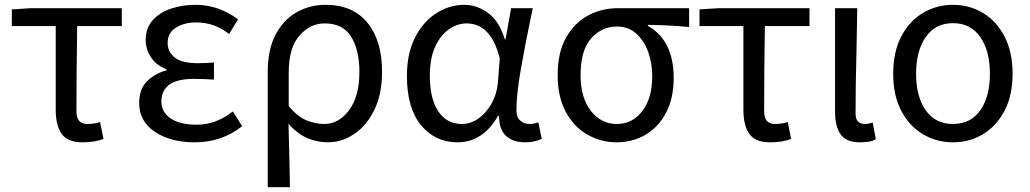

<svg xmlns="http://www.w3.org/2000/svg" viewBox="-20 -577 4269 796"><path d="M322 13Q261 13 236 -21.5Q211 -56 211 -122V-469H29V-538L107 -543H485V-469H300Q297 -281 297 -116Q297 -88 308.5 -75.5Q320 -63 342 -63Q369 -63 395 -71L409 -1Q373 13 322 13Z M787 13Q687 13 622 -30.5Q557 -74 557 -150Q557 -208 590 -240.5Q623 -273 670 -285V-290Q628 -306 606 -339.5Q584 -373 584 -411Q584 -460 612.5 -492.5Q641 -525 688.5 -541Q736 -557 791 -557Q841 -557 885 -541Q929 -525 967 -497L930 -436Q869 -484 794 -484Q744 -484 709.5 -462.5Q675 -441 675 -399Q675 -362 704.5 -338.5Q734 -315 800 -315Q832 -315 867 -318V-247Q824 -250 783 -250Q650 -250 649 -157Q649 -112 687.5 -86Q726 -60 796 -60Q876 -60 945 -115L984 -54Q900 13 787 13Z M1090 199V-278Q1090 -372 1122.5 -433.5Q1155 -495 1209.5 -526Q1264 -557 1330 -557Q1443 -557 1503.5 -482.5Q1564 -408 1564 -280Q1564 -187 1532 -121.5Q1500 -56 1448.5 -21.5Q1397 13 1340 13Q1296 13 1255 -4Q1214 -21 1176 -64Q1178 8 1179.5 68.5Q1181 129 1182 199ZM1324 -63Q1385 -63 1427.5 -120.5Q1470 -178 1470 -279Q1470 -369 1436 -424.5Q1402 -480 1326 -480Q1266 -480 1221.5 -429.5Q1177 -379 1177 -276V-137Q1215 -92 1252 -77.5Q1289 -63 1324 -63Z M1877 13Q1784 13 1725.5 -58Q1667 -129 1667 -262Q1667 -355 1700.5 -421Q1734 -487 1788.5 -522Q1843 -557 1905 -557Q1956 -557 2002.5 -524Q2049 -491 2073 -414H2076L2099 -543H2189Q2185 -525 2181 -506Q2159 -401 2140 -294Q2121 -187 2121 -119Q2121 -91 2137 -77Q2153 -63 2175 -63Q2193 -63 2212 -70L2226 -1Q2214 4 2197 8.5Q2180 13 2156 13Q2107 13 2078 -13.5Q2049 -40 2049 -97H2045Q1982 13 1877 13ZM1895 -63Q1949 -63 1992.5 -112Q2036 -161 2044 -232L2052 -335Q2037 -393 2014.5 -425Q1992 -457 1966.5 -468.5Q1941 -480 1915 -480Q1876 -480 1841 -455.5Q1806 -431 1784 -383Q1762 -335 1762 -263Q1762 -168 1797 -115.5Q1832 -63 1895 -63Z M2536 13Q2471 13 2415 -19Q2359 -51 2325.5 -113.5Q2292 -176 2292 -265Q2292 -361 2327.5 -422.5Q2363 -484 2419.5 -513.5Q2476 -543 2540 -543H2837V-465Q2751 -473 2666 -474V-470Q2773 -409 2773 -254Q2773 -170 2741.5 -110Q2710 -50 2656.5 -18.5Q2603 13 2536 13ZM2537 -63Q2602 -63 2643 -116.5Q2684 -170 2684 -261Q2684 -316 2667 -362.5Q2650 -409 2617.5 -438Q2585 -467 2538 -467Q2474 -467 2430.5 -417.5Q2387 -368 2387 -265Q2387 -172 2429.5 -117.5Q2472 -63 2537 -63Z M3173 13Q3112 13 3087 -21.5Q3062 -56 3062 -122V-469H2880V-538L2958 -543H3336V-469H3151Q3148 -281 3148 -116Q3148 -88 3159.5 -75.5Q3171 -63 3193 -63Q3220 -63 3246 -71L3260 -1Q3224 13 3173 13Z M3545 13Q3489 13 3465.5 -19.5Q3442 -52 3442 -113V-543H3534Q3533 -458 3531 -371Q3527 -227 3527 -106Q3527 -83 3537.5 -73Q3548 -63 3565 -63Q3580 -63 3598 -69L3611 0Q3592 13 3545 13Z M3931 13Q3863 13 3806.5 -20.5Q3750 -54 3716.5 -117.5Q3683 -181 3683 -271Q3683 -362 3716.5 -426Q3750 -490 3806.5 -523.5Q3863 -557 3931 -557Q3999 -557 4055 -523.5Q4111 -490 4144.5 -426Q4178 -362 4178 -271Q4178 -181 4144.5 -117.5Q4111 -54 4055 -20.5Q3999 13 3931 13ZM3931 -63Q4004 -63 4044 -119.5Q4084 -176 4084 -271Q4084 -366 4044 -423.5Q4004 -481 3931 -481Q3858 -481 3818 -423.5Q3778 -366 3778 -271Q3778 -176 3818 -119.5Q3858 -63 3931 -63Z"/></svg>

Font: Noto Sans CJK KR Regular (TTF)
Style: Regular
Weight: 400
Designer: Ryoko NISHIZUKA 西塚涼子 (kana & ideographs); Paul D. Hunt (Latin, Greek & Cyrillic); Wenlong ZHANG 张文龙 (bopomofo); Sandoll 
Foundry: Adobe Systems Incorporated
Version: Version 1.004;PS 1.004;hotconv 1.0.82;makeotf.lib2.5.63406